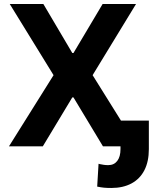

<svg xmlns="http://www.w3.org/2000/svg" viewBox="-20 -727 760 954"><path d="M339.2 -463.7H345.1L489.8 -707H655.8L440.2 -353.5L660.8 0H491.5L345.1 -243H339.2L192.8 0H24.6L246.1 -353.5L28.5 -707H195.5ZM719.6 -127.6V13.9Q719.6 75.3 697.6 118.5Q675.5 161.7 633.5 184.4Q591.5 207 533.2 207Q512.7 207 497.1 205.6Q481.5 204.1 462.9 200.2L469.7 86.8Q471.2 86.8 472.5 87.3Q473.7 87.8 474.7 88.2Q487 90.7 496.5 92.1Q506.1 93.5 517.8 93.5Q546.6 93.5 562.6 72.6Q578.7 51.8 578.7 13.9V-127.6Z"/></svg>

Font: Pretendard GOV Variable
Style: Regular
Weight: 400
Designer: Base glyphs from Inter by Rasmus Andersson; Hangul glyphs from Noto Sans CJK(Source Han Sans) by Jang Soo-young and Kang
Foundry: Kil Hyung-jin
Version: Version 1.307;Glyphs 3.2 (3192)